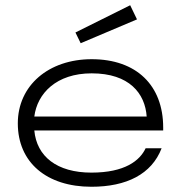

<svg xmlns="http://www.w3.org/2000/svg" viewBox="-20 -701 689 733"><path d="M111 -256C122 -344 195 -421 330 -421C474 -421 534 -344 540 -256ZM329 12C463 12 559 -36 597 -135H536C514 -88 457 -42 329 -42C197 -42 120 -104 111 -203H603V-214C603 -375 501 -475 330 -475C166 -475 48 -375 48 -230C48 -81 158 12 329 12ZM477 -681 268 -577 288 -536 503 -627Z"/></svg>

Font: Stint Ultra Expanded
Style: Regular
Weight: 400
Width: 7
Designer: Astigmatic (AOETI)
Foundry: Astigmatic (AOETI)
Version: Version 1.000